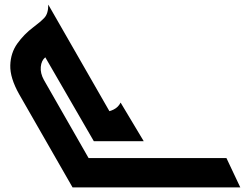

<svg xmlns="http://www.w3.org/2000/svg" viewBox="-20 -611 1085 831"><path d="M294 200 63 -203Q23 -274 24.5 -328Q26 -382 55 -422.5Q84 -463 124 -493Q155 -516 172 -534Q189 -552 189 -591L528 0H386L176 -363Q159 -349 156.5 -321.5Q154 -294 170 -265L436 200ZM320 200V73H960L1020 200ZM428 0 372 -127H434Q452 -127 472 -137Q492 -147 502 -167L602 0Z"/></svg>

Font: Reem Kufi Fun SemiBold
Style: Regular
Weight: 600
Designer: Khaled Hosny
Version: Version 1.005